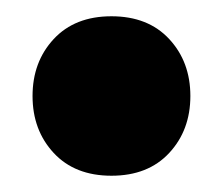

<svg xmlns="http://www.w3.org/2000/svg" viewBox="-20 -419 274 236"><path d="M20 -301Q20 -343 46 -371Q72 -399 117 -399Q162 -399 188 -371Q214 -343 214 -301Q214 -259 188 -231Q162 -203 117 -203Q72 -203 46 -231Q20 -259 20 -301Z"/></svg>

Font: Baloo Tammudu
Style: Regular
Weight: 400
Designer: Omkar Shende and Ek Type
Foundry: Ek Type
Version: Version 1.443;PS 1.000;hotconv 16.6.51;makeotf.lib2.5.65220;